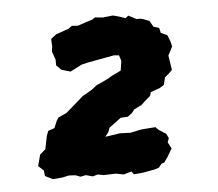

<svg xmlns="http://www.w3.org/2000/svg" viewBox="-39 -746 579 511"><g transform="rotate(-5 250.0 -490.0)"><path d="M63 -293 61 -308 47 -321 55 -351 70 -364 77 -399 82 -412 99 -418 107 -437 112 -445 134 -455 156 -474 181 -496 207 -511 221 -522 239 -530 255 -538 263 -543 288 -555 292 -581 287 -596 273 -597 235 -590 203 -584 186 -580 155 -564 131 -571 118 -584V-599L110 -622L112 -634L111 -655L125 -666L159 -678L169 -685L185 -684L209 -692L225 -697L232 -702L254 -700L280 -703L295 -699L313 -693L321 -699L342 -688H353L360 -686L376 -680L385 -664L400 -659L403 -646L420 -638L427 -620L430 -607L418 -584L424 -545L416 -537L404 -527L399 -507L388 -500L363 -491L360 -481L347 -470L335 -459L315 -449L308 -440L296 -431L277 -430L245 -406L241 -395L232 -383L271 -389L300 -388L328 -394L339 -395L367 -397L375 -389L394 -377L400 -365L396 -354L405 -337L392 -315L382 -301L375 -299L367 -289L355 -285L322 -279L299 -277L293 -285L272 -279L251 -283L219 -282L203 -285L190 -281L171 -286L157 -283L144 -288L127 -289L108 -285L83 -283Z"/></g></svg>

Font: Winky Rough Black
Style: Italic
Weight: 900
Italic angle: -8.97852°
Designer: Simon Atzbach
Foundry: typofactur
Version: Version 1.206; ttfautohint (v1.8.4.7-5d5b)